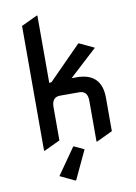

<svg xmlns="http://www.w3.org/2000/svg" viewBox="-104 -823 783 1109"><g transform="rotate(-10 288.0 -268.5)"><path d="M97.7 19.5V-712.9L190.4 -756.8H195.3V-361.3Q201.7 -362.8 209 -363.8L399.4 -556.6H404.3L490.2 -516.1L327.1 -366.2H356.4Q502.9 -366.2 502.9 -219.7V-24.4L410.2 19.5H405.3V-219.7Q405.3 -278.3 356.4 -278.3H244.1Q195.3 -278.3 195.3 -219.7V-24.4L102.5 19.5ZM250.5 219.7H245.6L159.7 178.7L267.6 24.4H272.5L329.6 51.3Z"/></g></svg>

Font: Nova Square
Style: Book
Weight: 400
Version: Version 2.000